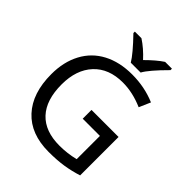

<svg xmlns="http://www.w3.org/2000/svg" viewBox="-254 -1079 1237 1237"><g transform="rotate(45 364.0 -460.5)"><path d="M407.2 -377H653.8V-26.9Q597.2 -8.8 538.6 0.5Q480 9.8 402.8 9.8Q239.7 9.8 150.4 -86.9Q61 -183.6 61 -356.9Q61 -468.8 105.5 -552.2Q149.9 -635.7 233.6 -679.9Q317.4 -724.1 431.2 -724.1Q545.4 -724.1 644 -682.1L609.9 -604Q515.6 -645 425.8 -645Q298.3 -645 226.6 -567.9Q154.8 -490.7 154.8 -356.9Q154.8 -215.3 223.6 -141.6Q292.5 -67.9 423.8 -67.9Q495.6 -67.9 564 -85V-296.9H407.2ZM248 -931.2H308.1Q363.8 -895 415 -838.9Q476.6 -900.4 523.9 -931.2H585.9V-918Q485.8 -817.9 460.9 -771H371.1Q341.8 -820.8 248 -918Z"/></g></svg>

Font: Noto Sans Southeast Asian
Style: Regular
Weight: 400
Designer: Monotype Design Team
Foundry: Monotype Imaging Inc.
Version: Version 1.06 uh; ttfautohint (v1.4.1)